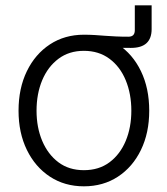

<svg xmlns="http://www.w3.org/2000/svg" viewBox="-20 -671 613 703"><path d="M286.6 -499V-543.9Q308.6 -543.9 327.1 -542.7Q345.7 -541.5 364.5 -540Q383.3 -538.6 404.1 -537.6Q424.8 -536.6 450.2 -536.6Q473.6 -536.6 473.6 -560.1V-651.4H535.2V-564.5Q535.2 -530.3 516.4 -512.9Q497.6 -495.6 459.5 -495.6Q417 -495.6 373 -496.8Q329.1 -498 286.6 -499ZM287.1 11.2Q216.8 11.2 162.8 -24.2Q108.9 -59.6 78.4 -122.1Q47.9 -184.6 47.9 -265.6Q47.9 -347.7 78.4 -410.4Q108.9 -473.1 162.8 -508.5Q216.8 -543.9 287.1 -543.9Q357.9 -543.9 411.9 -508.5Q465.8 -473.1 496.1 -410.4Q526.4 -347.7 526.4 -265.6Q526.4 -184.6 496.1 -122.1Q465.8 -59.6 411.9 -24.2Q357.9 11.2 287.1 11.2ZM287.1 -47.9Q342.3 -47.9 381.1 -76.9Q419.9 -106 440.4 -155.3Q460.9 -204.6 460.9 -265.6Q460.9 -327.1 440.4 -377Q419.9 -426.8 380.9 -455.8Q341.8 -484.9 287.1 -484.9Q232.9 -484.9 194.1 -455.8Q155.3 -426.8 134.5 -377.2Q113.8 -327.6 113.8 -265.6Q113.8 -204.6 134.5 -155.3Q155.3 -106 193.8 -76.9Q232.4 -47.9 287.1 -47.9Z"/></svg>

Font: Inter 20pt Light
Style: Regular
Weight: 300
Version: Version 4.001;git-66647c0bb